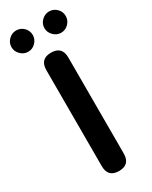

<svg xmlns="http://www.w3.org/2000/svg" viewBox="-257 -936 777 984"><g transform="rotate(-30 131.5 -444.0)"><path d="M132 0Q67 0 67 -66V-634Q67 -700 132 -700Q197 -700 197 -634V-66Q197 0 132 0ZM34 -762Q9 -762 -10 -781Q-29 -800 -29 -825Q-29 -851 -10 -869.5Q9 -888 34 -888Q60 -888 78.5 -869.5Q97 -851 97 -825Q97 -800 78.5 -781Q60 -762 34 -762ZM229 -762Q204 -762 185 -781Q166 -800 166 -825Q166 -851 185 -869.5Q204 -888 229 -888Q255 -888 273.5 -869.5Q292 -851 292 -825Q292 -800 273.5 -781Q255 -762 229 -762Z"/></g></svg>

Font: Zen Maru Gothic Black
Style: Regular
Weight: 900
Designer: Yoshimichi Ohira
Foundry: Positype
Version: Version 1.001